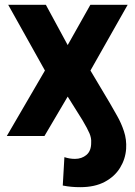

<svg xmlns="http://www.w3.org/2000/svg" viewBox="-20 -566 560 799"><path d="M8.3 0 167 -272.5 14.2 -545.9H170.9L261.7 -378.4L356 -545.9H511.2L356.4 -272.5L437 -137.2Q450.7 -113.3 467.5 -83.7Q484.4 -54.2 495.8 -19.8Q507.3 14.6 504.9 53.2Q502 95.7 479.7 132.1Q457.5 168.5 416 190.7Q374.5 212.9 314 212.9Q294.4 212.9 277.8 211.4Q261.2 210 241.2 206.1L248 87.9Q269.5 95.2 292 95.2Q320.3 95.2 340.1 78.4Q359.9 61.5 359.4 26.9Q360.8 8.8 352.3 -11.2Q343.8 -31.2 323.2 -65.9L261.7 -164.1L165 0Z"/></svg>

Font: Inter Tight
Style: Bold
Weight: 700
Designer: Rasmus Andersson
Foundry: rsms
Version: Version 3.004; ttfautohint (v1.8.4.7-5d5b)